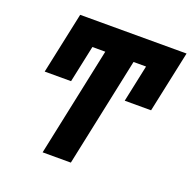

<svg xmlns="http://www.w3.org/2000/svg" viewBox="-126 -840 964 965"><g transform="rotate(20 355.5 -357.0)"><path d="M201 0 324 -583H255L213 -385H72L142 -714H711L641 -385H500L542 -583H475L352 0Z"/></g></svg>

Font: Noto Sans Condensed ExtraBold
Style: Italic
Weight: 800
Width: 3
Italic angle: -12°
Designer: Monotype Design Team
Foundry: Monotype Imaging Inc.
Version: Version 2.013; ttfautohint (v1.8.4.7-5d5b)